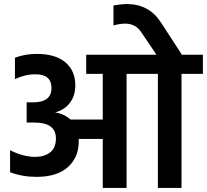

<svg xmlns="http://www.w3.org/2000/svg" viewBox="-20 -931 1025 951"><path d="M881 -660H985V-565H879V0H762V-565H607V0H489V-243H370V-230Q370 -152 316.5 -103.5Q263 -55 161 -55Q90 -55 30 -78V-187Q95 -154 156 -154Q199 -154 228 -176Q257 -198 257 -246Q257 -324 150 -324H112V-424H143Q235 -424 235 -495Q235 -563 156 -563Q104 -563 54 -539V-645Q103 -664 163 -664Q254 -664 303.5 -622.5Q353 -581 353 -509Q353 -457 326.5 -422Q300 -387 253 -374Q296 -368 329 -339H489V-565H407V-660H755L682 -768Q653 -814 601 -814Q574 -814 542 -805V-904Q584 -911 610 -911Q719 -910 777 -820Z"/></svg>

Font: Hind Semibold
Style: Regular
Weight: 600
Designer: Manushi Parikh, Satya Rajpurohit
Foundry: Indian Type Foundry
Version: Version 1.201;PS 1.0;hotconv 1.0.78;makeotf.lib2.5.61930; tt